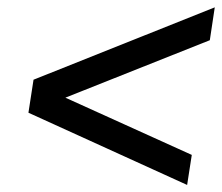

<svg xmlns="http://www.w3.org/2000/svg" viewBox="-20 -615 611 528"><path d="M494.6 -106.4 58.2 -305 72.2 -395.8 570.6 -594.8 557 -504.4 159.8 -346.4 507.4 -189Z"/></svg>

Font: MuseoModerno Thin
Style: Italic
Weight: 100
Italic angle: -9°
Designer: Pablo Cosgaya, Héctor Gatti, Marcela Romero, and the Authors of The MuseoModerno Project.
Foundry: Omnibus-Type Team
Version: Version 1.003